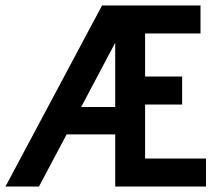

<svg xmlns="http://www.w3.org/2000/svg" viewBox="-34 -680 811 700"><path d="M717 -102H495V-299H630V-401H495V-558H697V-660H338L-14 0H108L209 -190H386V0H717ZM262 -290 386 -524V-290Z"/></svg>

Font: Quattrocento Sans
Style: Bold
Weight: 700
Designer: Pablo Impallari
Foundry: Pablo Impallari, Igino Marini, Brenda Gallo
Version: Version 2.000